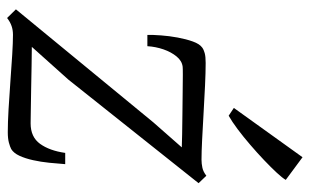

<svg xmlns="http://www.w3.org/2000/svg" viewBox="-190 -694 894 555"><g transform="rotate(90 257.5 -416.0)"><path d="M405.5 -494Q393.5 -494.5 367.5 -495Q341.5 -495.5 309.5 -495.8Q277.5 -496 247.2 -496.5Q217 -497 196.2 -497Q175.5 -497 172.5 -496.5Q155.5 -494.5 142.8 -479Q130 -463.5 122.2 -441Q114.5 -418.5 113 -394.5H80.5Q80 -410.5 81.8 -434Q83.5 -457.5 88 -482Q92.5 -506.5 99.5 -526Q106.5 -545.5 117 -553Q123 -557.5 133 -560.2Q143 -563 161.5 -563Q188 -563 226.2 -561.2Q264.5 -559.5 305.5 -557Q346.5 -554.5 382.8 -552.8Q419 -551 441 -551Q452.5 -551 464.2 -553.5Q476 -556 487.5 -565L509 -542.5L209.5 -166L115 -60.5Q135.5 -60.5 169.5 -59.8Q203.5 -59 239 -58.5Q274.5 -58 301.8 -57.5Q329 -57 336 -57Q375.5 -57 395.2 -84.2Q415 -111.5 421.5 -157H454Q452.5 -135.5 450 -111Q447.5 -86.5 442.5 -64Q437.5 -41.5 429.8 -24.8Q422 -8 410.5 -1Q404 2.5 391.8 5.8Q379.5 9 361.5 9Q334.5 9 295.8 6.8Q257 4.5 215.5 1.5Q174 -1.5 138 -3.8Q102 -6 80 -6Q66.5 -6 54.8 -2Q43 2 31.5 11L6.5 -14.5L333 -411.5ZM291.5 -644.5 434 -843 499.5 -794.5Q494 -785 478.8 -768.5Q463.5 -752 442.5 -732Q421.5 -712 398.2 -692Q375 -672 353 -655.5Q331 -639 314 -629.5Z"/></g></svg>

Font: Merriweather Light 18pt Light
Style: Italic
Weight: 300
Italic angle: -7.8°
Version: Version 2.101